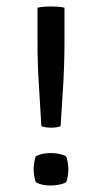

<svg xmlns="http://www.w3.org/2000/svg" viewBox="-20 -567 317 594"><path d="M108 -176.5Q104 -243 100 -308.5Q96 -374 96 -441V-543Q105 -545.5 116 -546.2Q127 -547 137.5 -547Q148.5 -547 159.5 -546.2Q170.5 -545.5 179.5 -543V-441Q179.5 -374 175.8 -308.5Q172 -243 167.5 -176.5Q161 -174 153.2 -173Q145.5 -172 137.5 -172Q130 -172 122.2 -173Q114.5 -174 108 -176.5ZM137.5 -93.5Q150 -93.5 163.2 -90.8Q176.5 -88 184 -83.5Q187.5 -78 189.5 -64.8Q191.5 -51.5 191.5 -43Q191.5 -34.5 189.5 -21.5Q187.5 -8.5 184 -3Q176.5 1.5 163.2 4.2Q150 7 137.5 7Q108.5 7 91 -3Q88 -8.5 86 -21.5Q84 -34.5 84 -43Q84 -51.5 86 -64.8Q88 -78 91 -83.5Q108.5 -93.5 137.5 -93.5Z"/></svg>

Font: Signika SC Light
Style: Regular
Weight: 300
Designer: Anna Giedryś
Foundry: Anna Giedryś
Version: Version 2.000; ttfautohint (v1.8.3) -l 8 -r 50 -G 200 -x 9 -